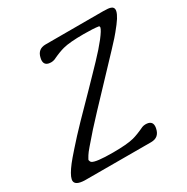

<svg xmlns="http://www.w3.org/2000/svg" viewBox="-160 -840 955 979"><g transform="rotate(-30 317.5 -350.5)"><path d="M473.6 -93.3Q512.2 -93.3 512.2 -62Q512.2 -55.2 510.3 -46.9Q500.5 0 453.6 0L63 -0.5Q7.3 -2.4 7.3 -31.2Q7.3 -35.2 8.3 -39.1Q13.7 -64 48.3 -108.9Q62.5 -127.4 97.7 -167Q139.2 -214.4 194.8 -272Q248 -326.7 307.1 -386.7Q356.4 -437.5 369.1 -450.7L414.6 -498Q459 -544.4 489.3 -583Q519 -621.6 522 -635.7V-638.2Q522 -642.1 519.5 -644.5Q488.3 -649.4 431.6 -649.4Q348.1 -649.4 309.6 -639.2Q280.8 -631.8 236.3 -610.8Q226.6 -607.4 216.8 -607.4Q178.2 -607.4 178.2 -638.7Q178.2 -645.5 180.2 -653.8Q189.9 -700.7 236.8 -700.7H575.7Q608.4 -700.7 620.1 -695.8Q634.8 -690.4 634.8 -675.3Q634.8 -671.9 633.8 -667.5Q630.4 -652.3 617.2 -631.3Q603.5 -609.9 575.2 -575.7Q566.9 -564 514.2 -507.8Q414.1 -401.9 387.2 -373.5Q281.2 -262.2 229 -204.6Q186.5 -156.2 169.9 -136.7Q158.2 -123 153.8 -117.2Q142.1 -101.6 135.7 -89.4L131.3 -81.1Q133.3 -70.3 138.7 -65.9Q157.7 -51.3 258.8 -51.3Q342.3 -51.3 381.3 -61.5Q409.7 -68.8 454.1 -89.8Q463.9 -93.3 473.6 -93.3Z"/></g></svg>

Font: inglobal
Style: Italic
Weight: 400
Italic angle: -12°
Designer: Andrey Kochetov, Denis Davydov, Evgeny Yurtaev
Foundry: inglobal
Version: Version 1.00 September 25, 2014, initial release